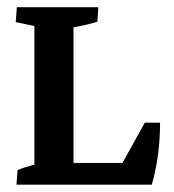

<svg xmlns="http://www.w3.org/2000/svg" viewBox="-20 -503 473 523"><path d="M24.9 0 27.8 -39.6Q46.4 -47.4 73.7 -54.7V-432.1L22.9 -442.9L25.9 -483.4H248L245.1 -443.8Q218.8 -435.5 180.2 -428.7V-59.1H313.5L374.5 -168.9H416Q416 -78.6 393.6 0Z"/></svg>

Font: Markazi Text SemiBold
Style: Regular
Weight: 600
Designer: Borna Izadpanah (Arabic designer), Fiona Ross (Arabic design director) and Florian Runge (Latin designer)
Foundry: Borna Izadpanah and Florian Runge
Version: Version 1.001; ttfautohint (v1.8.3)